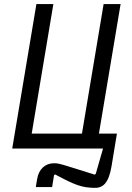

<svg xmlns="http://www.w3.org/2000/svg" viewBox="-20 -718 640 928"><path d="M415.1 188.9 432.9 190C476.9 192.1 505 169 519.2 84.9L545.1 -72.1H458.1L562.9 -698.2H480.8L376.1 -72.1H133.2L237.9 -698.2H155.9L39.1 0H478L442.8 122.2L437.9 126.1L306.1 84.9C269.9 73.9 258.9 71 241.1 71C198.9 71 166.9 99.1 159.1 149.1L153.1 186.1H231.9L241.1 128.9L246.1 125C311.1 159.1 360.1 186.1 415.1 188.9Z"/></svg>

Font: Margiela Mono Italic Italic
Style: Regular
Weight: 400
Designer: Mike Abbink, Paul van der Laan, Pieter van Rosmalen
Foundry: Bold Monday
Version: Version 2.003 2021